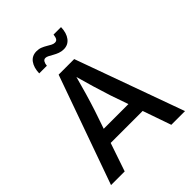

<svg xmlns="http://www.w3.org/2000/svg" viewBox="-254 -1072 1213 1213"><g transform="rotate(-45 352.0 -465.5)"><path d="M21.5 0 280.8 -727.5H419.9L682.6 0H560.1L419.9 -402.8Q403.3 -453.6 383.3 -520.3Q363.3 -586.9 337.4 -680.7H361.8Q336.4 -586.4 316.7 -519Q296.9 -451.7 280.8 -402.8L143.6 0ZM164.1 -189.9V-284.2H540V-189.9ZM417.5 -817.4Q397.5 -817.4 379.6 -824Q361.8 -830.6 346.7 -839.4Q331.5 -848.1 318.8 -854.7Q306.2 -861.3 296.4 -861.3Q282.7 -861.3 275.9 -848.9Q269 -836.4 268.1 -819.8H199.7Q201.2 -870.1 223.4 -900.6Q245.6 -931.2 287.1 -931.2Q307.6 -931.2 324.5 -924.3Q341.3 -917.5 355.5 -908.9Q369.6 -900.4 382.3 -893.6Q395 -886.7 407.2 -886.7Q421.4 -886.7 428 -897Q434.6 -907.2 437 -929.2H503.9Q502.4 -877.4 479.2 -847.4Q456.1 -817.4 417.5 -817.4Z"/></g></svg>

Font: V-Inter
Style: Medium-500
Weight: 500
Designer: Rasmus Andersson
Foundry: rsms
Version: Version 4.000;git-4146feb